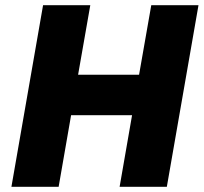

<svg xmlns="http://www.w3.org/2000/svg" viewBox="-20 -720 785 740"><path d="M563 -700 516 -432H281L328 -700H146L24 0H206L254 -276H489L441 0H623L745 -700Z"/></svg>

Font: Fixel Display ExtraBold
Style: Italic
Weight: 800
Italic angle: -10°
Designer: AlfaBravo + MacPaw
Foundry: Kyrylo Tkachov, Marchela Mozhyna, Serhii Makarenko, Maria Weinstein, Zakhar Kryvoshyya
Version: Version 1.210;Glyphs 3.2 (3217)